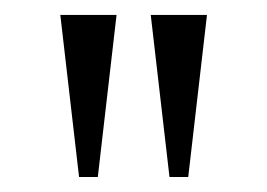

<svg xmlns="http://www.w3.org/2000/svg" viewBox="-20 -720 355 255"><path d="M109.9 -484.9H85L60.1 -700.2H134.8ZM230 -484.9H205.1L180.2 -700.2H254.9Z"/></svg>

Font: Abel
Style: Regular
Weight: 400
Designer: Matthew Desmond
Foundry: Matthew Desmond
Version: Version 1.002